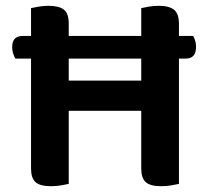

<svg xmlns="http://www.w3.org/2000/svg" viewBox="-20 -635 718 662"><path d="M217 -1Q208 1 191.5 4Q175 7 156 7Q118 7 102.5 -7Q87 -21 87 -54V-433H33Q29 -440 25.5 -450Q22 -460 22 -472Q22 -493 31.5 -502Q41 -511 58 -511H87V-607Q95 -609 112.5 -612Q130 -615 147 -615Q183 -615 200 -602Q217 -589 217 -554V-511H467V-607Q475 -609 492.5 -612Q510 -615 527 -615Q563 -615 580 -601.5Q597 -588 597 -553V-511H646Q649 -506 652.5 -496Q656 -486 656 -474Q656 -433 621 -433H597V-1Q588 1 571.5 4Q555 7 536 7Q498 7 482.5 -7Q467 -21 467 -54V-253H217ZM467 -357V-433H217V-357Z"/></svg>

Font: Baloo 2 Latin SemiBold
Style: Regular
Weight: 400
Designer: Sarang Kulkarni and Ek Type
Foundry: Ek Type
Version: Version 1.001